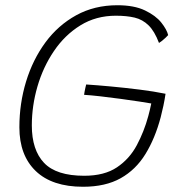

<svg xmlns="http://www.w3.org/2000/svg" viewBox="-20 -689 678 733"><path d="M297 24Q179 24 116.5 -36Q54 -96 54 -203Q54 -294 79.5 -377.5Q105 -461 153.2 -526.8Q201.5 -592.5 271 -630.8Q340.5 -669 428 -669Q492.5 -669 533.5 -649.2Q574.5 -629.5 595.8 -602.8Q617 -576 622 -555Q618.5 -551 612.2 -545Q606 -539 599 -533.5Q592 -528 587 -525Q570 -570 547.2 -592.2Q524.5 -614.5 494 -621.8Q463.5 -629 422.5 -629Q346.5 -629 287 -592.2Q227.5 -555.5 186 -494.2Q144.5 -433 123 -359Q101.5 -285 101.5 -210Q101.5 -116.5 148.2 -67.2Q195 -18 301.5 -18Q378.5 -18 426.5 -50.2Q474.5 -82.5 502.2 -134.5Q530 -186.5 546 -245.5Q549 -256.5 552.2 -269.8Q555.5 -283 557.5 -294Q544.5 -296.5 512.8 -301.2Q481 -306 441.2 -311.5Q401.5 -317 363.8 -321.2Q326 -325.5 301 -327Q301.5 -331.5 302.8 -338.5Q304 -345.5 305.8 -353.2Q307.5 -361 309 -366.5Q348 -364 402.2 -359Q456.5 -354 512.5 -347Q568.5 -340 612 -331Q608.5 -307.5 603.8 -285.2Q599 -263 593.5 -241.5Q572 -160.5 535.2 -100.8Q498.5 -41 440.5 -8.5Q382.5 24 297 24Z"/></svg>

Font: Grandstander Thin Thin
Style: Italic
Weight: 250
Italic angle: -15°
Version: Version 1.200